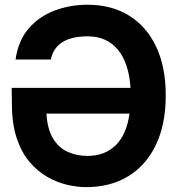

<svg xmlns="http://www.w3.org/2000/svg" viewBox="-20 -760 736 790"><path d="M334.5 10Q298.5 10 257 0.5Q215.5 -9 175.2 -31.8Q135 -54.5 101.8 -93.5Q68.5 -132.5 48.8 -191.5Q29 -250.5 29 -333L28 -398.5H517Q510.5 -500.5 465 -555.5Q419.5 -610.5 341 -610.5Q209 -610.5 189 -515H44Q55 -593 98 -642.8Q141 -692.5 204.5 -716.5Q268 -740.5 340.5 -740.5Q438.5 -740.5 510.8 -696Q583 -651.5 622.5 -568Q662 -484.5 662 -367.5Q662 -249 621.8 -164.5Q581.5 -80 508 -35Q434.5 10 334.5 10ZM339.5 -118.5Q411 -118.5 455.8 -162Q500.5 -205.5 513 -292.5H171Q175 -228 198.5 -189.8Q222 -151.5 258.8 -135Q295.5 -118.5 339.5 -118.5Z"/></svg>

Font: Spline Sans SemiBold
Style: Regular
Weight: 600
Designer: Eben Sorkin, Mirko Velimirovic
Foundry: Sorkin Type
Version: Version 1.000; ttfautohint (v1.8.3)